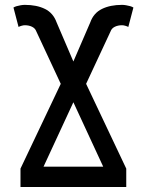

<svg xmlns="http://www.w3.org/2000/svg" viewBox="-20 -753 591 773"><path d="M471.2 -733.4Q479 -733.4 487.5 -731.9Q496.1 -730.5 503.9 -728.3Q511.7 -726.1 517.1 -722.7L496.6 -644.5Q492.2 -647 484.6 -649.2Q477.1 -651.4 471.2 -651.4Q455.1 -651.4 442.4 -645.3Q429.7 -639.2 425.3 -627L326.7 -415.5L488.3 -74.2V0H62.5V-74.2L224.6 -415.5L126 -627Q121.6 -639.2 108.9 -645.3Q96.2 -651.4 80.1 -651.4Q74.2 -651.4 66.7 -649.2Q59.1 -647 54.7 -644.5L34.2 -722.7Q39.6 -726.1 47.4 -728.3Q55.2 -730.5 63.7 -731.9Q72.3 -733.4 80.1 -733.4Q127.9 -733.4 161.1 -717Q194.3 -700.7 208 -662.6L275.4 -505.4L343.3 -662.6Q356.9 -700.7 390.4 -717Q423.8 -733.4 471.2 -733.4ZM275.4 -341.3 155.3 -82H395.5Z"/></svg>

Font: Giphurs SC
Style: Regular
Weight: 400
Version: Version 0.920